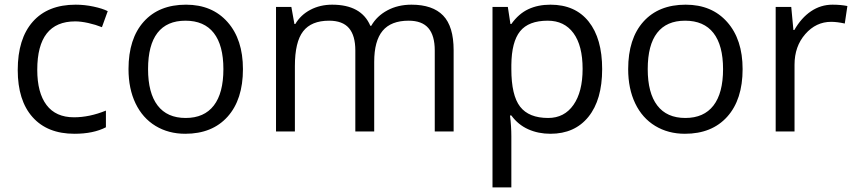

<svg xmlns="http://www.w3.org/2000/svg" viewBox="-20 -565 3675 825"><path d="M299.8 9.8Q183.6 9.8 119.9 -61.8Q56.2 -133.3 56.2 -264.2Q56.2 -398.4 120.8 -471.7Q185.5 -544.9 305.2 -544.9Q343.8 -544.9 382.3 -536.6Q420.9 -528.3 442.9 -517.1L418 -448.2Q391.1 -459 359.4 -466.1Q327.6 -473.1 303.2 -473.1Q140.1 -473.1 140.1 -265.1Q140.1 -166.5 179.9 -113.8Q219.7 -61 297.9 -61Q364.7 -61 435.1 -89.8V-18.1Q381.3 9.8 299.8 9.8Z M1023.9 -268.1Q1023.9 -137.2 958 -63.7Q892.1 9.8 775.9 9.8Q704.1 9.8 648.4 -23.9Q592.8 -57.6 562.5 -120.6Q532.2 -183.6 532.2 -268.1Q532.2 -398.9 597.7 -471.9Q663.1 -544.9 779.3 -544.9Q891.6 -544.9 957.8 -470.2Q1023.9 -395.5 1023.9 -268.1ZM616.2 -268.1Q616.2 -165.5 657.2 -111.8Q698.2 -58.1 777.8 -58.1Q857.4 -58.1 898.7 -111.6Q939.9 -165 939.9 -268.1Q939.9 -370.1 898.7 -423.1Q857.4 -476.1 776.9 -476.1Q697.3 -476.1 656.7 -423.8Q616.2 -371.6 616.2 -268.1Z M1848.1 0V-348.1Q1848.1 -412.1 1820.8 -444.1Q1793.5 -476.1 1735.8 -476.1Q1660.2 -476.1 1624 -432.6Q1587.9 -389.2 1587.9 -298.8V0H1506.8V-348.1Q1506.8 -412.1 1479.5 -444.1Q1452.1 -476.1 1394 -476.1Q1317.9 -476.1 1282.5 -430.4Q1247.1 -384.8 1247.1 -280.8V0H1166V-535.2H1231.9L1245.1 -461.9H1249Q1272 -501 1313.7 -522.9Q1355.5 -544.9 1407.2 -544.9Q1532.7 -544.9 1571.3 -454.1H1575.2Q1599.1 -496.1 1644.5 -520.5Q1689.9 -544.9 1748 -544.9Q1838.9 -544.9 1884 -498.3Q1929.2 -451.7 1929.2 -349.1V0Z M2345.2 9.8Q2293 9.8 2249.8 -9.5Q2206.5 -28.8 2177.2 -68.8H2171.4Q2177.2 -22 2177.2 20V240.2H2096.2V-535.2H2162.1L2173.3 -461.9H2177.2Q2208.5 -505.9 2250 -525.4Q2291.5 -544.9 2345.2 -544.9Q2451.7 -544.9 2509.5 -472.2Q2567.4 -399.4 2567.4 -268.1Q2567.4 -136.2 2508.5 -63.2Q2449.7 9.8 2345.2 9.8ZM2333.5 -476.1Q2251.5 -476.1 2214.8 -430.7Q2178.2 -385.3 2177.2 -286.1V-268.1Q2177.2 -155.3 2214.8 -106.7Q2252.4 -58.1 2335.4 -58.1Q2404.8 -58.1 2444.1 -114.3Q2483.4 -170.4 2483.4 -269Q2483.4 -369.1 2444.1 -422.6Q2404.8 -476.1 2333.5 -476.1Z M3170.9 -268.1Q3170.9 -137.2 3105 -63.7Q3039.1 9.8 2922.9 9.8Q2851.1 9.8 2795.4 -23.9Q2739.7 -57.6 2709.5 -120.6Q2679.2 -183.6 2679.2 -268.1Q2679.2 -398.9 2744.6 -471.9Q2810.1 -544.9 2926.3 -544.9Q3038.6 -544.9 3104.7 -470.2Q3170.9 -395.5 3170.9 -268.1ZM2763.2 -268.1Q2763.2 -165.5 2804.2 -111.8Q2845.2 -58.1 2924.8 -58.1Q3004.4 -58.1 3045.7 -111.6Q3086.9 -165 3086.9 -268.1Q3086.9 -370.1 3045.7 -423.1Q3004.4 -476.1 2923.8 -476.1Q2844.2 -476.1 2803.7 -423.8Q2763.2 -371.6 2763.2 -268.1Z M3557.1 -544.9Q3592.8 -544.9 3621.1 -539.1L3609.9 -463.9Q3576.7 -471.2 3551.3 -471.2Q3486.3 -471.2 3440.2 -418.5Q3394 -365.7 3394 -287.1V0H3313V-535.2H3379.9L3389.2 -436H3393.1Q3422.9 -488.3 3464.8 -516.6Q3506.8 -544.9 3557.1 -544.9Z"/></svg>

Font: f04920746
Style: Regular
Weight: 400
Foundry: Ascender Corporation
Version: Version 1.10